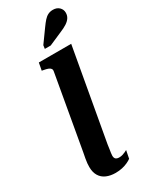

<svg xmlns="http://www.w3.org/2000/svg" viewBox="-244 -1011 854 1074"><g transform="rotate(-30 182.5 -474.0)"><path d="M142 -653Q145 -666 140 -673Q135 -680 124.5 -684Q114 -688 97 -691L86 -693L95 -741H304L199 -152Q197 -136 195 -123.5Q193 -111 191.5 -101Q190 -91 190 -84Q190 -69 197.5 -62.5Q205 -56 220 -56Q231 -56 241 -59Q251 -62 259.5 -66Q268 -70 273 -73L263 -22Q254 -15 238 -7.5Q222 0 202 4.5Q182 9 159 9Q126 9 100.5 -2Q75 -13 61 -36Q47 -59 47 -93Q47 -104 48 -116.5Q49 -129 52 -145Q55 -161 59 -182ZM224 -894Q239 -915 251.5 -929Q264 -943 278 -950Q292 -957 310 -957Q335 -957 350 -942.5Q365 -928 365 -907Q365 -889 356 -875Q347 -861 329.5 -849.5Q312 -838 285 -827L200 -790H162L165 -812Z"/></g></svg>

Font: Roboto Serif 72pt SemiCondensed SemiBold
Style: Italic
Weight: 600
Width: 4
Italic angle: -10°
Designer: Greg Gazdowicz
Foundry: Commercial Type
Version: Version 1.008